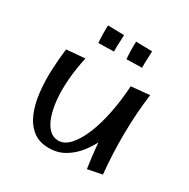

<svg xmlns="http://www.w3.org/2000/svg" viewBox="-153 -798 930 947"><g transform="rotate(30 312.0 -325.0)"><path d="M246 10Q190 10 154 -18.5Q118 -47 98 -95Q78 -143 71 -203Q64 -263 66.5 -328Q69 -393 77 -454L182 -463Q167 -395 162 -333Q157 -271 162 -218.5Q167 -166 180.5 -127Q194 -88 216 -66.5Q238 -45 268 -45Q303 -45 333 -78.5Q363 -112 386.5 -169.5Q410 -227 424.5 -301Q439 -375 444 -456L504 -331Q501 -294 488.5 -248.5Q476 -203 455 -157.5Q434 -112 404 -74Q374 -36 334.5 -13Q295 10 246 10ZM461 6Q451 -60 446 -118.5Q441 -177 439.5 -231Q438 -285 439.5 -340.5Q441 -396 444 -456L549 -466Q534 -353 533 -237Q532 -121 543 -10ZM199 -561Q197 -584 196.5 -611Q196 -638 197 -660L289 -658Q289 -633 287.5 -611Q286 -589 287 -563ZM359 -561Q357 -584 356.5 -611Q356 -638 357 -660L449 -658Q449 -633 447.5 -611Q446 -589 447 -563Z"/></g></svg>

Font: Marhey Light
Style: Regular
Weight: 300
Designer: Nur Syamsi & Bustanul Arifin
Foundry: Namelatype
Version: Version 1.000